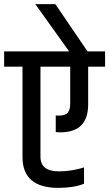

<svg xmlns="http://www.w3.org/2000/svg" viewBox="-49 -905 529 930"><path d="M460 -656V-582H378V-399Q378 -264 243 -264Q228 -264 221 -265V-346Q225 -345 236 -345Q268 -345 279.5 -359.5Q291 -374 291 -403V-582H147V-146Q147 -75 236 -75Q297 -75 358 -94V-15Q308 5 234 5Q60 5 60 -144V-582H-29V-656H286L122 -885H219L375 -656Z"/></svg>

Font: Khand Medium
Style: Regular
Weight: 500
Designer: Devanagari: Sanchit Sawaria, Jyotish Sonowal; Latin: Satya Rajpurohit
Foundry: Indian Type Foundry
Version: Version 1.100;PS 1.0;hotconv 1.0.78;makeotf.lib2.5.61930; tt